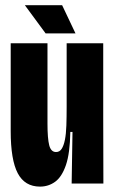

<svg xmlns="http://www.w3.org/2000/svg" viewBox="-20 -691 431 723"><path d="M130.8 11.7Q73.3 11.7 46.8 -38.7Q20.3 -89 20.3 -197V-528H158.8V-226Q158.8 -169.2 165.4 -143.8Q172 -118.5 191 -118.5Q204.5 -118.5 212.2 -130.5Q220 -142.5 224.4 -164.4Q228.8 -186.3 229.9 -218.1Q231 -249.8 231 -289.5V-528H368.7V-252.5L369.3 0H249.8L253 -194.3H244.8Q243.5 -113.8 228.2 -69.2Q212.8 -24.7 187.6 -6.5Q162.3 11.7 130.8 11.7ZM151.8 -565.2 73.7 -671.3H214L264.3 -565.2Z"/></svg>

Font: Bricolage Grotesque 96pt ExtraBold Condensed
Style: Regular
Weight: 800
Width: 3
Version: Version 1.001;gftools[0.9.33.dev8+g029e19f]